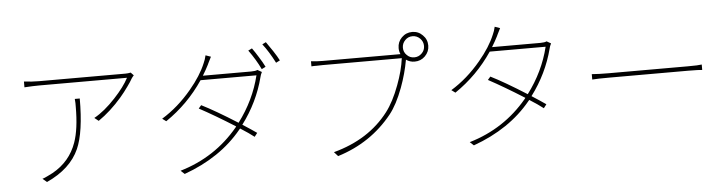

<svg xmlns="http://www.w3.org/2000/svg" viewBox="-50 -1064 5100 1348"><g transform="rotate(-5 2500.0 -390.0)"><path d="M516 -546Q516 -309 465 -194Q405 -59 236 18L206 -7Q222 -12 244 -23Q264 -32 280 -41Q404 -110 450 -241Q483 -334 483 -491V-517Q482 -533 481 -546ZM908 -675 900 -666Q895 -660 892 -655Q878 -630 856 -600Q830 -563 800 -528Q721 -437 635 -378L606 -401Q679 -441 757 -525Q827 -600 859 -662H241Q198 -662 136 -658V-699Q190 -692 241 -692H851Q868 -692 888 -696Z M1732 -630Q1762 -630 1776 -637L1806 -620Q1803 -614 1798 -602L1795 -592Q1794 -588 1793 -585Q1748 -411 1637 -263Q1704 -220 1736 -197L1716 -171Q1682 -198 1619 -238L1612 -230Q1462 -47 1204 46L1177 21Q1425 -52 1588 -248L1593 -255Q1450 -345 1342 -403L1361 -425Q1457 -377 1612 -279Q1724 -428 1766 -600H1372Q1265 -441 1107 -334L1080 -354Q1196 -425 1291 -539Q1369 -632 1404 -717Q1409 -727 1414 -742Q1420 -760 1422 -771L1459 -758Q1454 -748 1445 -730L1438 -716L1432 -703Q1415 -669 1391 -630ZM1751 -791Q1772 -762 1794 -726Q1820 -685 1835 -654L1807 -640Q1774 -709 1724 -778ZM1852 -826Q1873 -797 1898 -759Q1925 -718 1939 -690L1911 -676Q1869 -758 1826 -813Z M2934 -651Q2956 -672 2956 -703Q2956 -734 2934 -756Q2912 -778 2881 -778Q2850 -778 2829 -756Q2807 -734 2807 -703Q2807 -672 2829 -651Q2850 -629 2881 -629Q2912 -629 2934 -651ZM2786 -660Q2777 -680 2777 -703Q2777 -747 2807 -777Q2838 -808 2881 -808Q2925 -808 2955 -777Q2986 -747 2986 -703Q2986 -660 2955 -629Q2925 -599 2881 -599Q2848 -599 2821 -618V-617Q2804 -521 2768 -424Q2725 -309 2673 -244Q2524 -58 2288 15L2261 -15Q2511 -82 2649 -262Q2702 -331 2744 -444Q2782 -545 2793 -631H2236Q2214 -631 2193 -630H2174L2156 -629V-665Q2198 -660 2237 -660Z M3846 -643Q3843 -637 3838 -625L3835 -615Q3834 -611 3833 -608Q3788 -434 3677 -286Q3744 -243 3776 -220L3756 -194Q3722 -221 3659 -261L3652 -253Q3502 -70 3244 23L3217 -2Q3465 -75 3628 -271L3633 -278Q3490 -368 3382 -426L3401 -448Q3497 -400 3652 -302Q3764 -451 3806 -623H3412Q3305 -464 3147 -357L3120 -377Q3236 -448 3331 -562Q3409 -655 3444 -740Q3449 -750 3454 -765Q3460 -783 3462 -794L3499 -781Q3494 -771 3485 -753L3478 -739L3472 -726Q3455 -692 3431 -653H3772Q3802 -653 3816 -660Z M4112 -403Q4160 -399 4230 -399H4789Q4825 -399 4851 -400Q4871 -401 4887 -403V-365H4880L4871 -366Q4860 -366 4850 -367Q4821 -368 4790 -368H4230Q4150 -368 4112 -365Z"/></g></svg>

Font: Noto Sans CJK TC Thin
Style: Regular
Weight: 250
Designer: Ryoko NISHIZUKA ???? (kana & ideographs); Paul D. Hunt (Latin, Greek & Cyrillic); Wenlong ZHANG ??? (bopomofo); Sandoll 
Foundry: Adobe Systems Incorporated
Version: Version 1.004 January 19, 2016